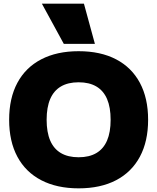

<svg xmlns="http://www.w3.org/2000/svg" viewBox="-20 -1020 860 1050"><path d="M410 10Q291 10 205.5 -34.5Q120 -79 75 -163Q30 -247 30 -365Q30 -483 75 -567Q120 -651 205.5 -695.5Q291 -740 410 -740Q530 -740 615 -695.5Q700 -651 745 -567Q790 -483 790 -365Q790 -247 745 -163Q700 -79 615 -34.5Q530 10 410 10ZM410 -160Q468 -160 507 -183Q546 -206 565.5 -251.5Q585 -297 585 -365Q585 -433 565.5 -478.5Q546 -524 507 -547Q468 -570 410 -570Q352 -570 313 -547Q274 -524 254.5 -478.5Q235 -433 235 -365Q235 -297 254.5 -251.5Q274 -206 313 -183Q352 -160 410 -160ZM329 -780 209 -1000H439L499 -780Z"/></svg>

Font: M PLUS 1 Thin Black
Style: Regular
Weight: 900
Version: Version 1.001